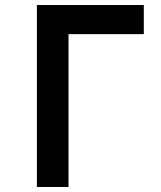

<svg xmlns="http://www.w3.org/2000/svg" viewBox="-20 -745 640 765"><path d="M127 -725H553V-609H253V0H127Z"/></svg>

Font: JuliaMono
Style: Bold
Weight: 700
Monospace: yes
Designer: cormullion
Foundry: corm
Version: Version 0.055; ttfautohint (v1.8.4)